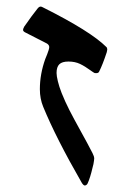

<svg xmlns="http://www.w3.org/2000/svg" viewBox="-20 -548 398 590"><path d="M102.5 -273.9Q102.5 -320.3 119.1 -366.7L125 -381.3Q127.4 -387.7 129.4 -393.8Q131.3 -399.9 131.3 -403.3Q131.3 -409.7 124.5 -414.1L59.6 -447.3Q50.8 -451.2 50.8 -456.1Q50.8 -459 54.2 -465.8Q78.6 -501 95.2 -521.5Q100.1 -527.8 105 -527.8Q107.9 -527.8 112.8 -524.9Q258.3 -452.1 307.1 -403.3Q309.6 -400.9 309.6 -395.5Q309.6 -393.1 308.1 -387.7Q295.4 -349.1 284.7 -328.1Q282.7 -323.2 275.4 -323.2Q270 -323.2 268.6 -324.7Q265.6 -326.2 262.9 -328.4Q260.3 -330.6 257.8 -332Q241.2 -344.2 225.8 -351.6Q210.4 -358.9 190.4 -358.9Q170.9 -358.9 162.4 -350.6Q153.8 -342.3 153.8 -323.7Q153.8 -314.9 157.7 -298.6Q161.6 -282.2 169.4 -262.2Q180.2 -235.4 193.1 -210Q206.1 -184.6 228 -145Q249 -107.4 264.2 -77.6Q269.5 -67.4 269.5 -61Q269.5 -57.1 267.1 -43.5L264.6 -33.7Q257.3 -2 249.5 15.1Q248 18.6 245.4 20.3Q242.7 22 240.7 22Q236.3 22 231 13.2Q152.3 -123.5 112.8 -219.7Q102.5 -244.6 102.5 -273.9Z"/></svg>

Font: David Libre
Style: Regular
Weight: 400
Version: Version 1.000